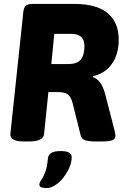

<svg xmlns="http://www.w3.org/2000/svg" viewBox="-20 -720 650 980"><path d="M100 2Q30 2 33 -37L99 -658Q101 -681 111.5 -690.5Q122 -700 147 -700H360Q473 -700 529.5 -653Q586 -606 586 -517Q586 -444 551.5 -394.5Q517 -345 454 -331L453 -327Q499 -312 518 -235L564 -57Q569 -36 569 -28Q569 -10 552.5 -4Q536 2 498 2H466Q434 2 415 -4Q396 -10 391 -32L351 -192Q343 -224 327.5 -237Q312 -250 275 -250H227L205 -36Q201 2 129 2ZM242 -393H328Q372 -393 391.5 -415Q411 -437 411 -486Q411 -547 344 -547H257ZM218 240Q204 240 192.5 236.5Q181 233 181 222Q181 212 189.5 200.5Q198 189 209 163.5Q220 138 225 86Q227 70 242 60.5Q257 51 290 51Q346 51 346 82Q346 108 334 135.5Q322 163 303 187Q284 211 261.5 225.5Q239 240 218 240Z"/></svg>

Font: Asap ExtraBold
Style: Italic
Weight: 800
Italic angle: -6°
Designer: Pablo Cosgaya
Foundry: Omnibus-Type
Version: Version 3.001; ttfautohint (v1.8.4.7-5d5b)